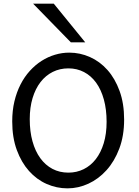

<svg xmlns="http://www.w3.org/2000/svg" viewBox="-20 -1011 753 1043"><path d="M654.3 -361.3Q654.3 -273.4 628.2 -204.1Q602.1 -134.8 558.8 -86.7Q515.6 -38.6 460.4 -13.2Q405.3 12.2 346.7 12.2Q287.6 12.2 233.4 -11.7Q179.2 -35.6 137.7 -82Q96.2 -128.4 71.3 -196Q46.4 -263.7 46.4 -351.6Q46.4 -410.2 58.3 -460.4Q70.3 -510.7 91.6 -552.2Q112.8 -593.8 142.1 -626Q171.4 -658.2 205.8 -680.2Q240.2 -702.1 278.6 -713.6Q316.9 -725.1 356.4 -725.1Q414.6 -725.1 468.5 -701.2Q522.5 -677.2 563.7 -630.9Q605 -584.5 629.6 -516.8Q654.3 -449.2 654.3 -361.3ZM559.1 -349.1Q559.1 -416.5 544.2 -470.5Q529.3 -524.4 502 -562Q474.6 -599.6 436.3 -619.6Q397.9 -639.6 351.6 -639.6Q305.2 -639.6 266.6 -620.4Q228 -601.1 200.2 -565.2Q172.4 -529.3 157 -478.3Q141.6 -427.2 141.6 -363.8Q141.6 -296.9 156.5 -243.2Q171.4 -189.5 199 -151.6Q226.6 -113.8 265.1 -93.5Q303.7 -73.2 351.6 -73.2Q396.5 -73.2 434.6 -92Q472.7 -110.8 500.2 -146.2Q527.8 -181.6 543.5 -232.9Q559.1 -284.2 559.1 -349.1ZM272 -991.2 442.9 -781.2H364.7L159.7 -991.2Z"/></svg>

Font: Andika Am
Style: Regular
Weight: 400
Designer: Victor Gaultney, Annie Olsen, Julie Remington, Don Collingsworth, Eric Hays, Becca Hirsbrunner
Foundry: SIL International
Version: Version 5.000